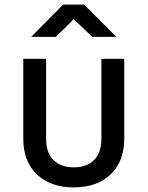

<svg xmlns="http://www.w3.org/2000/svg" viewBox="-20 -805 640 833"><path d="M300 8Q199 8 140 -48.5Q81 -105 81 -203V-550H180V-203Q180 -142 212 -110.5Q244 -79 300 -79Q356 -79 388 -110.5Q420 -142 420 -203V-550H519V-203Q519 -105 460 -48.5Q401 8 300 8ZM115 -645 254 -785H345L485 -645H380L300 -722L222 -645Z"/></svg>

Font: Tiny Medium
Style: Regular
Weight: 500
Monospace: yes
Designer: Philipp Nurullin, Konstantin Bulenkov
Foundry: JetBrains
Version: Version 2.251; ttfautohint (v1.8.4.7-5d5b)